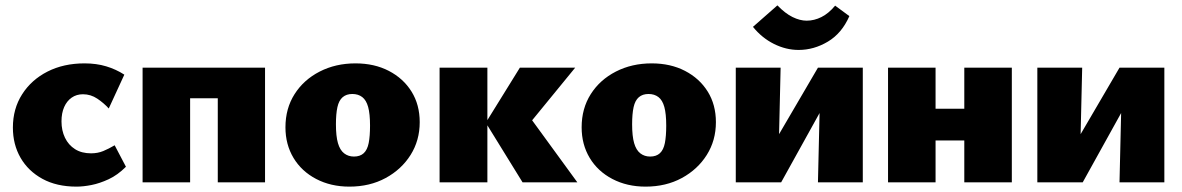

<svg xmlns="http://www.w3.org/2000/svg" viewBox="-20 -679 4403 715"><path d="M265 16Q191 16 138 -13Q85 -42 56.5 -91.5Q28 -141 28 -204Q28 -274 62.5 -328Q97 -382 157 -412.5Q217 -443 295 -443Q339 -443 375.5 -432Q412 -421 443 -401L385 -275Q367 -295 342.5 -311.5Q318 -328 289 -328Q265 -328 247 -315.5Q229 -303 219 -280.5Q209 -258 209 -227Q209 -193 222 -166Q235 -139 259.5 -123.5Q284 -108 319 -108Q344 -108 364.5 -116.5Q385 -125 407 -138L449 -58Q418 -27 384.5 -11.5Q351 4 320.5 10Q290 16 265 16Z M791 0V-427H967V0ZM511 0V-427H688V0ZM599 -313V-427H874V-313Z M1281 16Q1212 16 1157.5 -12.5Q1103 -41 1073 -91Q1043 -141 1043 -205Q1043 -275 1077 -328.5Q1111 -382 1170.5 -412.5Q1230 -443 1304 -443Q1374 -443 1428 -415Q1482 -387 1512.5 -338Q1543 -289 1543 -224Q1543 -156 1509 -102Q1475 -48 1416 -16Q1357 16 1281 16ZM1298 -96Q1321 -96 1334.5 -108.5Q1348 -121 1353 -146.5Q1358 -172 1358 -211Q1358 -255 1351 -280.5Q1344 -306 1329 -317.5Q1314 -329 1292 -329Q1270 -329 1256 -317Q1242 -305 1236.5 -280Q1231 -255 1231 -216Q1231 -172 1238.5 -146Q1246 -120 1261.5 -108Q1277 -96 1298 -96Z M1926 0 1789 -222 1916 -427H2122L1915 -174V-295L2130 0ZM1617 0V-427H1795V0Z M2384 16Q2315 16 2260.5 -12.5Q2206 -41 2176 -91Q2146 -141 2146 -205Q2146 -275 2180 -328.5Q2214 -382 2273.5 -412.5Q2333 -443 2407 -443Q2477 -443 2531 -415Q2585 -387 2615.5 -338Q2646 -289 2646 -224Q2646 -156 2612 -102Q2578 -48 2519 -16Q2460 16 2384 16ZM2401 -96Q2424 -96 2437.5 -108.5Q2451 -121 2456 -146.5Q2461 -172 2461 -211Q2461 -255 2454 -280.5Q2447 -306 2432 -317.5Q2417 -329 2395 -329Q2373 -329 2359 -317Q2345 -305 2339.5 -280Q2334 -255 2334 -216Q2334 -172 2341.5 -146Q2349 -120 2364.5 -108Q2380 -96 2401 -96Z M3026 0 3036 -427H3193V0ZM2720 0V-427H2887L2877 0ZM2826 0V-85L3026 -427H3078V-341L2889 0ZM2954 -493Q2907 -493 2862 -515.5Q2817 -538 2784 -579L2875 -659Q2904 -629 2931.5 -615.5Q2959 -602 2984 -602Q3012 -602 3039 -615.5Q3066 -629 3090 -658L3143 -619Q3115 -555 3063 -524Q3011 -493 2954 -493Z M3571 0V-427H3748V0ZM3287 0V-427H3464V0ZM3375 -156V-274H3655V-156Z M4149 0 4159 -427H4316V0ZM3843 0V-427H4010L4000 0ZM3949 0V-85L4149 -427H4201V-341L4012 0Z"/></svg>

Font: Ysabeau Infant Black
Style: Regular
Weight: 900
Designer: Christian Thalmann (Catharsis Fonts)
Version: Version 2.001;gftools[0.9.30]; featfreeze: ss01,ss02,lnum